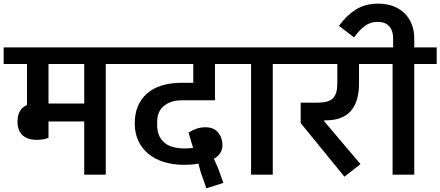

<svg xmlns="http://www.w3.org/2000/svg" viewBox="-40 -958 2415 1053"><path d="M162 -191Q112 -191 84 -216Q56 -241 56 -291Q56 -360 108 -382V-607H-20V-698H663V-607H540V0H422V-292H226V-202Q213 -197 198 -194Q183 -191 162 -191ZM226 -607V-390H422V-607Z M1061 -13 1048 -61Q1030 -57 1010 -55.5Q990 -54 970 -54Q909 -54 859 -69.5Q809 -85 773.5 -114.5Q738 -144 718.5 -186Q699 -228 699 -281Q699 -385 765.5 -444.5Q832 -504 959 -504H1020V-607H623V-698H1254V-607H1139V-408H959Q923 -408 897 -398.5Q871 -389 854.5 -373.5Q838 -358 830 -337Q822 -316 822 -292V-270Q822 -212 859 -178Q896 -144 972 -144Q1001 -144 1019 -147L994 -231Q1011 -242 1034.5 -251Q1058 -260 1087 -260Q1132 -260 1156 -231.5Q1180 -203 1180 -161Q1180 -114 1133 -87L1154 -41L1185 45L1092 75Z M1337 -607H1214V-698H1579V-607H1456V0H1337Z M1609 -283V-395H1703Q1762 -395 1786 -419Q1810 -443 1810 -500V-607H1539V-698H2030V-607H1929V-499Q1929 -402 1884.5 -350Q1840 -298 1746 -298H1738V-293L1937 -58L1849 11Z M2113 -607H1990V-698H2116V-750Q2116 -790 2094.5 -814Q2073 -838 2030 -838Q1992 -838 1961.5 -816Q1931 -794 1902 -753L1819 -816Q1860 -873 1911.5 -905.5Q1963 -938 2034 -938Q2080 -938 2117 -924Q2154 -910 2179.5 -884.5Q2205 -859 2218.5 -824Q2232 -789 2232 -746V-698H2355V-607H2232V0H2113Z"/></svg>

Font: IBM Plex Sans Devanagari SemiBold
Style: Regular
Weight: 600
Designer: Mike Abbink, Paul van der Laan, Pieter van Rosmalen, Erin McLaughlin
Foundry: Bold Monday
Version: Version 1.1